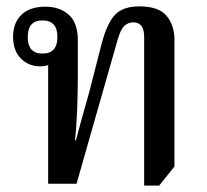

<svg xmlns="http://www.w3.org/2000/svg" viewBox="-20 -576 648 602"><path d="M432 6V-460Q432 -506 398 -506Q383 -506 371 -496Q359 -486 349 -452L220 0H131V-372Q119 -368 106 -368Q70 -368 45.5 -392.5Q21 -417 21 -461Q21 -504 47 -529.5Q73 -555 122 -555Q168 -555 196 -529.5Q224 -504 224 -450V-334Q224 -291 222 -235Q220 -179 215 -136H218Q228 -173 236 -202.5Q244 -232 252.5 -261Q261 -290 270 -327L299 -440Q316 -504 341 -530Q366 -556 417 -556Q478 -556 502.5 -526Q527 -496 527 -452V-54L479 6ZM113 -408Q160 -408 160 -460Q160 -512 113 -512Q67 -512 67 -460Q67 -408 113 -408Z"/></svg>

Font: Noto Serif Thai SemiCondensed Medium
Style: Regular
Weight: 500
Width: 4
Designer: Monotype Design Team
Foundry: Monotype Imaging Inc.
Version: Version 2.002; ttfautohint (v1.8.4.7-5d5b)